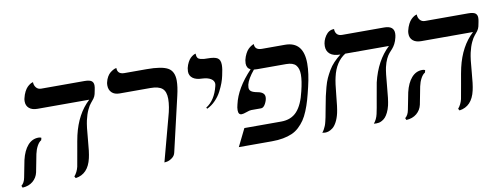

<svg xmlns="http://www.w3.org/2000/svg" viewBox="-73 -812 2795 1078"><g transform="rotate(-10 1324.0 -273.5)"><path d="M404.8 -295.9Q397.5 -263.2 392.1 -190.4Q386.7 -117.7 378.9 -85Q359.4 2 287.1 12.2L280.8 2Q298.8 -19 306.2 -48.8Q310.1 -66.9 321.3 -133.5Q332.5 -200.2 337.9 -223.1Q365.2 -341.3 438 -408.2H143.1Q112.3 -408.2 95.7 -422.6Q79.1 -437 79.1 -460.9Q79.1 -473.1 81.1 -479Q85.9 -500 94.2 -515.9Q102.5 -531.7 110.8 -539.8Q119.1 -547.9 126.7 -552.7Q134.3 -557.6 139.2 -558.6L144 -560.1Q144 -542 154.5 -529.1Q165 -516.1 183.1 -516.1H429.2Q458 -516.1 469.5 -507.8Q481 -499.5 481 -481.9Q481 -471.2 478 -458L473.1 -434.1Q470.2 -421.4 461.7 -409.4Q453.1 -397.5 444.1 -387.7Q435.1 -377.9 423.8 -354Q412.6 -330.1 404.8 -295.9ZM92.8 -159.2Q90.3 -149.4 83 -108.4Q75.7 -67.4 73.2 -58.1Q66.4 -27.8 43 -8.3Q19.5 11.2 -16.1 13.2L-21 2Q-3.4 -11.7 2 -41Q3.9 -51.3 11.7 -90.8Q19.5 -130.4 21 -138.2Q33.2 -189.9 58.6 -219Q84 -248 120.1 -248Q130.9 -248 136.2 -244.1L132.8 -231Q119.6 -223.6 108.9 -203.9Q98.1 -184.1 92.8 -159.2Z M792.5 12.2 858.4 -233.9Q875.5 -292.5 875.5 -335.9Q875.5 -377.9 854.7 -395.5Q834 -413.1 787.6 -413.1H612.3Q583 -413.1 567.4 -428.7Q551.8 -444.3 551.8 -469.2Q551.8 -480 553.7 -486.8Q557.6 -504.4 565.7 -518.1Q573.7 -531.7 582.8 -538.8Q591.8 -545.9 599.9 -550.3Q607.9 -554.7 613.3 -555.7L618.7 -557.1Q618.7 -521 658.7 -521H784.7Q870.6 -521 905.5 -501.5Q940.4 -481.9 940.4 -428.2Q940.4 -394 928.7 -344.2L856.4 -33.2Q852.5 -14.6 836.4 -3.2Q820.3 8.3 806.6 10.3Z M1081.5 -243.2 1077.1 -250Q1129.4 -282.7 1148.4 -360.8Q1150.4 -368.7 1150.4 -372.1Q1150.4 -391.1 1132.3 -402.3Q1114.3 -413.6 1082.5 -415Q1048.3 -415.5 1029.8 -429.4Q1011.2 -443.4 1011.2 -467.8Q1011.2 -473.1 1013.2 -486.8Q1017.6 -505.4 1025.4 -519.8Q1033.2 -534.2 1040.8 -541.3Q1048.3 -548.3 1055.4 -552.7Q1062.5 -557.1 1066.9 -558.1L1071.3 -559.1V-554.2Q1071.3 -542.5 1076.4 -535.2Q1081.5 -527.8 1092.5 -525.1Q1103.5 -522.5 1111.3 -521.7Q1119.1 -521 1133.3 -521Q1172.9 -521 1189 -510.7Q1205.1 -500.5 1205.1 -471.2Q1205.1 -448.2 1196.3 -411.1Q1192.4 -392.1 1184.8 -371.3Q1177.2 -350.6 1164.1 -325.2Q1150.9 -299.8 1129.4 -277.6Q1107.9 -255.4 1081.5 -243.2Z M1618.7 -248Q1632.8 -304.7 1632.8 -340.8Q1632.8 -376 1616.7 -394.5Q1600.6 -413.1 1561 -413.1H1396Q1383.8 -413.1 1377.9 -414.1Q1339.8 -368.2 1332 -335.9Q1330.1 -324.2 1330.1 -319.8Q1330.1 -305.7 1340.6 -297.9Q1351.1 -290 1377.9 -285.2Q1416 -277.8 1416 -251Q1416 -233.9 1405 -213.4Q1394 -192.9 1379.9 -192.9H1323.7Q1314 -192.9 1295.4 -186Q1276.9 -179.2 1266.6 -179.2Q1248 -179.2 1248 -205.1Q1248 -220.2 1252.9 -237.8Q1272.5 -327.1 1359.9 -418.9Q1337.9 -428.7 1337.9 -456.1Q1337.9 -461.4 1339.8 -475.1Q1344.7 -495.1 1352.8 -510.5Q1360.8 -525.9 1369.1 -533.9Q1377.4 -542 1385 -547.1Q1392.6 -552.2 1397 -553.7L1401.9 -555.2Q1401.9 -521 1442.9 -521H1573.7Q1678.7 -521 1678.7 -396Q1678.7 -340.3 1660.6 -265.1Q1650.9 -223.6 1642.1 -193.1Q1633.3 -162.6 1621.3 -133.5Q1609.4 -104.5 1595.7 -84.5Q1582 -64.5 1563.7 -47.4Q1545.4 -30.3 1522.9 -20.5Q1500.5 -10.7 1471.9 -5.4Q1443.4 0 1407.7 0H1218.8L1268.1 -100.1H1478Q1535.2 -100.1 1568.4 -136.5Q1601.6 -172.9 1618.7 -248Z M2110.4 -298.8Q2104 -270.5 2097.9 -193.4Q2091.8 -116.2 2084.5 -85Q2079.1 -62.5 2070.8 -45.9Q2062.5 -29.3 2054.2 -20.3Q2045.9 -11.2 2035.6 -5.6Q2025.4 0 2017.8 1.5Q2010.3 2.9 2002.4 2.9L1988.3 2Q2005.9 -18.6 2012.7 -48.8Q2018.1 -71.8 2029.3 -138.4Q2040.5 -205.1 2044.4 -223.1Q2073.2 -343.8 2147.5 -413.1H1898.4Q1840.8 -377 1822.3 -293.9Q1814.5 -262.2 1808.3 -192.6Q1802.2 -123 1795.4 -92.8Q1788.6 -63 1777.3 -42.2Q1766.1 -21.5 1753.7 -12.2Q1741.2 -2.9 1731 0.5Q1720.7 3.9 1710.4 3.9L1694.3 2Q1700.7 -5.4 1706.1 -15.4Q1711.4 -25.4 1714.8 -33.7Q1718.3 -42 1721.9 -57.1Q1725.6 -72.3 1727.3 -80.8Q1729 -89.4 1732.7 -109.6Q1736.3 -129.9 1738.3 -139.2Q1744.6 -174.8 1749.5 -197Q1754.4 -219.2 1762 -247.3Q1769.5 -275.4 1778.6 -295.2Q1787.6 -314.9 1800.3 -336.7Q1813 -358.4 1830.6 -377Q1848.1 -395.5 1870.6 -413.1Q1831.5 -413.1 1812 -429.4Q1792.5 -445.8 1792.5 -474.1Q1792.5 -504.9 1811.3 -532.5Q1830.1 -560.1 1859.4 -560.1H1860.4Q1860.4 -542 1870.1 -531Q1879.9 -520 1899.4 -520H2138.7Q2194.3 -520 2194.3 -477.1Q2194.3 -465.8 2191.4 -454.1Q2186.5 -433.1 2178.7 -418.5Q2170.9 -403.8 2162.1 -394Q2153.3 -384.3 2144 -373.8Q2134.8 -363.3 2125.7 -344.5Q2116.7 -325.7 2110.4 -298.8Z M2592.8 -295.9Q2585.4 -263.2 2580.1 -190.4Q2574.7 -117.7 2566.9 -85Q2547.4 2 2475.1 12.2L2468.8 2Q2486.8 -19 2494.1 -48.8Q2498 -66.9 2509.3 -133.5Q2520.5 -200.2 2525.9 -223.1Q2553.2 -341.3 2626 -408.2H2331.1Q2300.3 -408.2 2283.7 -422.6Q2267.1 -437 2267.1 -460.9Q2267.1 -473.1 2269 -479Q2273.9 -500 2282.2 -515.9Q2290.5 -531.7 2298.8 -539.8Q2307.1 -547.9 2314.7 -552.7Q2322.3 -557.6 2327.1 -558.6L2332 -560.1Q2332 -542 2342.5 -529.1Q2353 -516.1 2371.1 -516.1H2617.2Q2646 -516.1 2657.5 -507.8Q2668.9 -499.5 2668.9 -481.9Q2668.9 -471.2 2666 -458L2661.1 -434.1Q2658.2 -421.4 2649.7 -409.4Q2641.1 -397.5 2632.1 -387.7Q2623 -377.9 2611.8 -354Q2600.6 -330.1 2592.8 -295.9ZM2280.8 -159.2Q2278.3 -149.4 2271 -108.4Q2263.7 -67.4 2261.2 -58.1Q2254.4 -27.8 2231 -8.3Q2207.5 11.2 2171.9 13.2L2167 2Q2184.6 -11.7 2189.9 -41Q2191.9 -51.3 2199.7 -90.8Q2207.5 -130.4 2209 -138.2Q2221.2 -189.9 2246.6 -219Q2272 -248 2308.1 -248Q2318.8 -248 2324.2 -244.1L2320.8 -231Q2307.6 -223.6 2296.9 -203.9Q2286.1 -184.1 2280.8 -159.2Z"/></g></svg>

Font: Common Serif
Style: Italic
Weight: 400
Italic angle: -12°
Designer: Philipp H. Poll, Khaled Hosny
Foundry: Stefan Peev, Context Ltd.
Version: Version 1.026